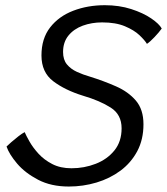

<svg xmlns="http://www.w3.org/2000/svg" viewBox="-20 -694 626 720"><path d="M238 5.5Q171.5 5.5 122.8 -20Q74 -45.5 44.2 -80.5Q14.5 -115.5 4.5 -144.5Q9.5 -149.5 22.2 -160.8Q35 -172 49.2 -183Q63.5 -194 72.5 -198.5Q78 -185.5 90.8 -163Q103.5 -140.5 124.5 -117.5Q145.5 -94.5 176 -78.8Q206.5 -63 248 -63Q296 -63 339 -79.8Q382 -96.5 409 -129.8Q436 -163 436 -213Q436 -264.5 395.2 -290.5Q354.5 -316.5 291.5 -335Q223.5 -356 179.5 -389.5Q135.5 -423 135.5 -486Q135.5 -549.5 168 -591.2Q200.5 -633 254.8 -653.8Q309 -674.5 373 -674.5Q427 -674.5 472 -660Q517 -645.5 547 -625Q577 -604.5 586.5 -587Q576.5 -573 559.5 -555Q542.5 -537 531 -529.5Q523 -543 503 -562Q483 -581 448.5 -595.5Q414 -610 363 -610Q324 -610 290.5 -597.8Q257 -585.5 236.8 -560.8Q216.5 -536 216.5 -499Q216.5 -470 231 -452.5Q245.5 -435 268.5 -424.5Q291.5 -414 316 -407Q369 -390.5 415 -370.2Q461 -350 489.5 -316.8Q518 -283.5 518 -228Q518 -171 494.8 -127.2Q471.5 -83.5 431.8 -54Q392 -24.5 341.8 -9.5Q291.5 5.5 238 5.5Z"/></svg>

Font: Grandstander Light
Style: Italic
Weight: 300
Italic angle: -15°
Designer: Tyler Finck
Foundry: Etcetera Type Co
Version: Version 1.200; ttfautohint (v1.8.3)